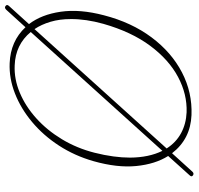

<svg xmlns="http://www.w3.org/2000/svg" viewBox="-33 -737 791 765"><g transform="rotate(-90 362.5 -354.5)"><path d="M46.5 19Q38.5 13.5 46.5 5.5L123.5 -80Q91 -131.5 83.5 -207.2Q76 -283 103 -378Q124.5 -453 165 -515.2Q205.5 -577.5 259 -622.2Q312.5 -667 372.8 -690.5Q433 -714 493.5 -711.5Q581 -708 636.5 -648.5L706 -725Q714 -733.5 721 -728Q729 -722.5 721 -714L649 -634.5Q687 -585 698.2 -508.5Q709.5 -432 684 -335.5Q655.5 -225.5 596 -146Q536.5 -66.5 456.5 -25Q376.5 16.5 286.5 13Q191 9 134.5 -64.5L61 16.5Q54 24 46.5 19ZM117 -232Q117.5 -156.5 144 -103L617.5 -627.5Q567 -688.5 484.5 -691.5Q430 -694 375.8 -671.2Q321.5 -648.5 273.8 -605.5Q226 -562.5 190.2 -503.2Q154.5 -444 136.5 -373.5Q126.5 -334 121.8 -298.8Q117 -263.5 117 -232ZM297.5 -6.5Q369.5 -4 438.2 -40.5Q507 -77 562.5 -151.5Q618 -226 650 -338Q669.5 -408 669 -468Q669 -512.5 658.2 -548.8Q647.5 -585 629 -612.5L153.5 -86Q177.5 -48.5 214.5 -28.5Q251.5 -8.5 297.5 -6.5Z"/></g></svg>

Font: Fraunces 72pt Soft Thin
Style: Italic
Weight: 100
Italic angle: -16°
Version: Version 1.000;[0bf87f6ff]